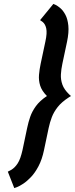

<svg xmlns="http://www.w3.org/2000/svg" viewBox="-20 -844 383 982"><path d="M253 -824 185 -741Q192 -737 198.5 -731.5Q205 -726 209.5 -718Q214 -710 216.5 -698.5Q219 -687 218 -670.5Q217 -654 212 -631L188 -518Q182 -490 179.5 -461.5Q177 -433 185.5 -406Q194 -379 220 -353Q183 -328 163.5 -301Q144 -274 134.5 -246.5Q125 -219 119 -190L95 -76Q90 -54 84 -37Q78 -20 70.5 -8.5Q63 3 55 11Q47 19 38 24.5Q29 30 20 34L53 118Q54 118 67 113Q80 108 99 95.5Q118 83 138.5 61.5Q159 40 177 6Q195 -28 205 -76L229 -190Q235 -218 245 -244.5Q255 -271 275 -296.5Q295 -322 332 -346L343 -353L334 -361Q308 -386 299 -411.5Q290 -437 291.5 -463.5Q293 -490 299 -518L323 -631Q333 -679 329.5 -713Q326 -747 314.5 -768.5Q303 -790 289 -802Q275 -814 264.5 -819Q254 -824 253 -824Z"/></svg>

Font: Advent Pro
Style: Italic
Weight: 400
Italic angle: -12°
Designer: VivaRado, Andreas Kalpakidis
Foundry: VivaRado, Andreas Kalpakidis
Version: Version 3.000